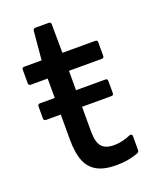

<svg xmlns="http://www.w3.org/2000/svg" viewBox="-122 -691 619 772"><g transform="rotate(-20 187.0 -304.5)"><path d="M38 -257Q28 -257 28 -267V-318Q28 -328 38 -328H101H192H318Q327 -328 327 -318V-267Q327 -257 318 -257ZM241 11Q191 11 160 -6Q129 -23 115 -58Q101 -93 101 -149V-411H29Q19 -411 19 -420V-479Q19 -488 29 -488H103L114 -610Q115 -620 125 -620H182Q191 -620 191 -610L192 -488H332Q342 -488 342 -479V-420Q342 -411 332 -411H192V-152Q192 -106 208 -87Q224 -68 261 -68Q280 -68 298.5 -72.5Q317 -77 332 -84Q344 -87 344 -76V-17Q344 -8 336 -5Q318 2 294 6.5Q270 11 241 11Z"/></g></svg>

Font: Sofia Sans Semi Condensed Medium
Style: Regular
Weight: 500
Designer: Botio Nikoltchev, Ani Petrova
Foundry: lettersoup
Version: Version 4.100